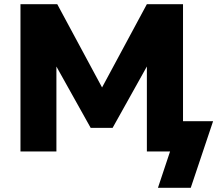

<svg xmlns="http://www.w3.org/2000/svg" viewBox="-20 -725 1040 919"><path d="M736 174 794 0H683V-445L701 -439L519 -113H414L233 -437L250 -443V0H78V-705H254L487 -272H450L683 -705H856V-145H1000L893 174Z"/></svg>

Font: Nunito Sans 9pt Black
Style: Regular
Weight: 900
Version: Version 3.101;gftools[0.9.27]